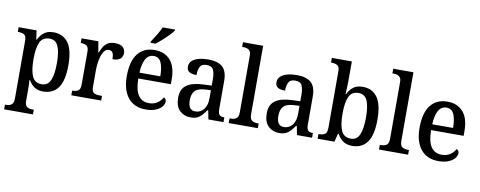

<svg xmlns="http://www.w3.org/2000/svg" viewBox="-78 -1154 4447 1778"><g transform="rotate(10 2146.0 -265.0)"><path d="M15 236V192H24Q42 192 58.5 187Q75 182 85.5 167Q96 152 96 121V-423Q96 -468 75.5 -480Q55 -492 26 -492H15V-536H184L196 -451H200Q220 -493 253.5 -519.5Q287 -546 341 -546Q433 -546 481.5 -479.5Q530 -413 530 -268Q530 -124 481.5 -56.5Q433 11 340 11Q289 11 256 -12.5Q223 -36 203 -74H199Q201 -48 201.5 -17.5Q202 13 202 39V125Q202 154 212.5 168.5Q223 183 239.5 187.5Q256 192 274 192H286V236ZM317 -53Q374 -53 398 -108.5Q422 -164 422 -270Q422 -375 398 -428.5Q374 -482 317 -482Q251 -482 226.5 -427.5Q202 -373 202 -269Q202 -164 226.5 -108.5Q251 -53 317 -53Z M605 0V-44H608Q640 -44 661 -56.5Q682 -69 682 -116V-424Q682 -468 661 -480Q640 -492 610 -492H607V-536H765L782 -435H787Q799 -467 815 -492Q831 -517 855.5 -531.5Q880 -546 920 -546Q970 -546 994 -525Q1018 -504 1018 -469Q1018 -434 994.5 -414.5Q971 -395 922 -395Q922 -436 911.5 -455Q901 -474 874 -474Q851 -474 834.5 -454.5Q818 -435 808 -403.5Q798 -372 793.5 -337Q789 -302 789 -271V-111Q789 -67 810 -55.5Q831 -44 860 -44H886V0Z M1304 10Q1197 10 1138.5 -62Q1080 -134 1080 -264Q1080 -405 1136 -476Q1192 -547 1294 -547Q1388 -547 1441.5 -486Q1495 -425 1495 -306V-261H1189Q1190 -153 1224.5 -103Q1259 -53 1324 -53Q1372 -53 1404.5 -76Q1437 -99 1453 -130Q1462 -126 1469 -116.5Q1476 -107 1476 -93Q1476 -72 1458 -48Q1440 -24 1401.5 -7Q1363 10 1304 10ZM1386 -316Q1386 -395 1365.5 -443Q1345 -491 1295 -491Q1246 -491 1220 -446Q1194 -401 1190 -316ZM1244 -619Q1265 -651 1290 -691.5Q1315 -732 1329 -766H1445V-756Q1433 -739 1406 -710.5Q1379 -682 1347 -653.5Q1315 -625 1289 -606H1244Z M1727 10Q1666 10 1624.5 -29.5Q1583 -69 1583 -151Q1583 -231 1635.5 -269Q1688 -307 1793 -311L1870 -314V-373Q1870 -428 1855.5 -461Q1841 -494 1791 -494Q1744 -494 1729 -464Q1714 -434 1714 -386Q1668 -386 1645 -400.5Q1622 -415 1622 -449Q1622 -483 1645.5 -504.5Q1669 -526 1708.5 -536.5Q1748 -547 1798 -547Q1887 -547 1931.5 -508Q1976 -469 1976 -374V-116Q1976 -74 1989 -59Q2002 -44 2033 -44H2036V0H1894L1878 -82H1870Q1851 -54 1832.5 -33.5Q1814 -13 1789.5 -1.5Q1765 10 1727 10ZM1760 -52Q1810 -52 1840 -90.5Q1870 -129 1870 -191V-271L1817 -268Q1747 -264 1720 -233.5Q1693 -203 1693 -146Q1693 -52 1760 -52Z M2085 0V-44H2097Q2128 -44 2148.5 -57.5Q2169 -71 2169 -117V-649Q2169 -678 2158.5 -692Q2148 -706 2131.5 -711Q2115 -716 2097 -716H2085V-760H2275V-117Q2275 -71 2296 -57.5Q2317 -44 2348 -44H2359V0Z M2560 10Q2499 10 2457.5 -29.5Q2416 -69 2416 -151Q2416 -231 2468.5 -269Q2521 -307 2626 -311L2703 -314V-373Q2703 -428 2688.5 -461Q2674 -494 2624 -494Q2577 -494 2562 -464Q2547 -434 2547 -386Q2501 -386 2478 -400.5Q2455 -415 2455 -449Q2455 -483 2478.5 -504.5Q2502 -526 2541.5 -536.5Q2581 -547 2631 -547Q2720 -547 2764.5 -508Q2809 -469 2809 -374V-116Q2809 -74 2822 -59Q2835 -44 2866 -44H2869V0H2727L2711 -82H2703Q2684 -54 2665.5 -33.5Q2647 -13 2622.5 -1.5Q2598 10 2560 10ZM2593 -52Q2643 -52 2673 -90.5Q2703 -129 2703 -191V-271L2650 -268Q2580 -264 2553 -233.5Q2526 -203 2526 -146Q2526 -52 2593 -52Z M3247 10Q3194 10 3159.5 -14.5Q3125 -39 3106 -78H3099L3079 0H2921V-44H2928Q2958 -44 2980 -56.5Q3002 -69 3002 -116V-648Q3002 -692 2980 -704Q2958 -716 2928 -716H2921V-760H3109V-579Q3109 -561 3108 -536Q3107 -511 3106 -487.5Q3105 -464 3104 -451H3108Q3128 -494 3161.5 -520Q3195 -546 3250 -546Q3340 -546 3388 -479.5Q3436 -413 3436 -269Q3436 -124 3387 -57Q3338 10 3247 10ZM3224 -54Q3280 -54 3304 -109.5Q3328 -165 3328 -271Q3328 -378 3304 -430.5Q3280 -483 3223 -483Q3158 -483 3133 -429.5Q3108 -376 3108 -270Q3108 -165 3132.5 -109.5Q3157 -54 3224 -54Z M3498 0V-44H3510Q3541 -44 3561.5 -57.5Q3582 -71 3582 -117V-649Q3582 -678 3571.5 -692Q3561 -706 3544.5 -711Q3528 -716 3510 -716H3498V-760H3688V-117Q3688 -71 3709 -57.5Q3730 -44 3761 -44H3772V0Z M4057 10Q3950 10 3891.5 -62Q3833 -134 3833 -264Q3833 -405 3889 -476Q3945 -547 4047 -547Q4141 -547 4194.5 -486Q4248 -425 4248 -306V-261H3942Q3943 -153 3977.5 -103Q4012 -53 4077 -53Q4125 -53 4157.5 -76Q4190 -99 4206 -130Q4215 -126 4222 -116.5Q4229 -107 4229 -93Q4229 -72 4211 -48Q4193 -24 4154.5 -7Q4116 10 4057 10ZM4139 -316Q4139 -395 4118.5 -443Q4098 -491 4048 -491Q3999 -491 3973 -446Q3947 -401 3943 -316Z"/></g></svg>

Font: Noto Serif Georgian SemiCondensed Medium
Style: Regular
Weight: 500
Width: 4
Designer: Monotype Design Team, Akaki Razmadze
Foundry: Google LLC
Version: Version 2.003; ttfautohint (v1.8.4.7-5d5b)